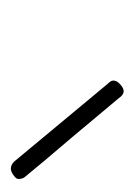

<svg xmlns="http://www.w3.org/2000/svg" viewBox="33 -771 248 354"><g transform="rotate(90 157.0 -594.0)"><path d="M278 -496 135 -668Q131 -672 129.5 -675Q128 -678 129 -682Q130 -687 136.5 -692.5Q143 -698 148 -698Q155 -698 161 -689L233 -603Q281 -547 307 -515Q310 -511 310 -503Q309 -499 302.5 -494.5Q296 -490 291 -490Q284 -490 278 -496Z"/></g></svg>

Font: Mali ExtraLight
Style: Italic
Weight: 275
Italic angle: -10°
Version: Version 1.000; ttfautohint (v1.6)